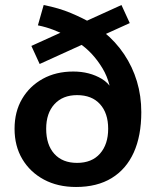

<svg xmlns="http://www.w3.org/2000/svg" viewBox="-20 -735 620 765"><path d="M283 10Q210 10 155 -19.5Q100 -49 69 -101Q38 -153 38 -222Q38 -290 68 -341Q98 -392 150.5 -421Q203 -450 272 -450Q337 -450 386 -420.5Q435 -391 452 -315H425Q426 -401 388 -463.5Q350 -526 297 -562L316 -561L138 -480L105 -552L235 -611L239 -597Q221 -605 193 -616Q165 -627 131 -634L154 -715Q215 -703 262.5 -683Q310 -663 344 -643L310 -645L464 -715L497 -643L389 -594L393 -608Q441 -569 474.5 -519Q508 -469 525.5 -411Q543 -353 543 -288Q543 -194 513 -127.5Q483 -61 425 -25.5Q367 10 283 10ZM287 -86Q346 -86 378.5 -123Q411 -160 411 -222Q411 -284 378.5 -320Q346 -356 287 -356Q230 -356 197 -320Q164 -284 164 -222Q164 -158 196.5 -122Q229 -86 287 -86Z"/></svg>

Font: Nunito Sans 12pt ExtraLight
Style: Regular
Weight: 200
Designer: Vernon Adams
Foundry: Vernon Adams
Version: Version 3.101;gftools[0.9.27]